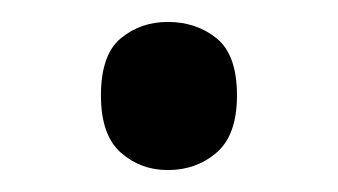

<svg xmlns="http://www.w3.org/2000/svg" viewBox="-20 -141 308 175"><path d="M72 -54Q72 -91 90 -106Q108 -121 133 -121Q159 -121 177.5 -106Q196 -91 196 -54Q196 -18 177.5 -2Q159 14 133 14Q108 14 90 -2Q72 -18 72 -54Z"/></svg>

Font: Noto Sans Old Sogdian
Style: Regular
Weight: 400
Designer: Monotype Design Team
Foundry: Monotype Imaging Inc.
Version: Version 2.002; ttfautohint (v1.8.4.7-5d5b)